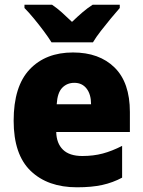

<svg xmlns="http://www.w3.org/2000/svg" viewBox="-20 -786 608 816"><path d="M290 -563Q402 -563 467 -499Q532 -435 532 -310V-225H219Q220 -177 247.5 -150Q275 -123 330 -123Q377 -123 416.5 -133.5Q456 -144 499 -166V-31Q460 -10 415 0Q370 10 307 10Q183 10 110.5 -59.5Q38 -129 38 -273Q38 -419 106 -491Q174 -563 290 -563ZM296 -434Q265 -434 244.5 -413Q224 -392 221 -343H367Q367 -385 348 -409.5Q329 -434 296 -434ZM199 -606Q186 -627 165.5 -654.5Q145 -682 123 -708.5Q101 -735 84 -752V-766H201Q223 -751 242.5 -733.5Q262 -716 286 -693Q310 -716 331 -734Q352 -752 374 -766H489V-752Q473 -734 451.5 -708Q430 -682 409 -655Q388 -628 375 -606Z"/></svg>

Font: Noto Sans Myanmar UI SemiCondensed Black
Style: Regular
Weight: 900
Width: 4
Designer: Monotype Design Team
Foundry: Monotype Imaging Inc.
Version: Version 2.103; ttfautohint (v1.8.4.7-5d5b)